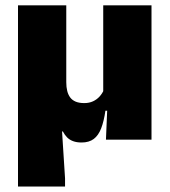

<svg xmlns="http://www.w3.org/2000/svg" viewBox="-20 -512 622 704"><path d="M358.5 -492.5H535.5V0H368.5L374 -131L358.5 -144.5ZM223 -492.5V-210.5Q223 -192.5 226.5 -178.5Q230 -164.5 237.5 -154.5Q245 -144.5 257.8 -139.2Q270.5 -134 289 -134Q307 -134 321 -140.5Q335 -147 345 -158Q355 -169 360.5 -182L393.5 -106H366.5Q361 -67.5 351 -41.5Q341 -15.5 323.8 -2.5Q306.5 10.5 279 10.5Q261 10.5 247.8 5.5Q234.5 0.5 225.8 -8.5Q217 -17.5 210.5 -30H207.5L218.5 142V172H46V-492.5Z"/></svg>

Font: Anek Malayalam ExtraBold
Style: Regular
Weight: 800
Version: Version 1.003